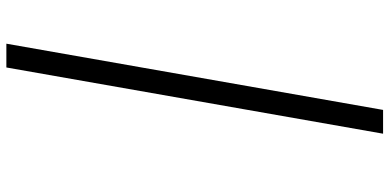

<svg xmlns="http://www.w3.org/2000/svg" viewBox="-330 -690 1223 603"><g transform="rotate(-90 281.5 -388.5)"><path d="M163.1 203.1 371.1 -980H445.8L237.8 203.1Z"/></g></svg>

Font: Liberation Serif
Style: Italic
Weight: 400
Italic angle: -16.333°
Designer: Steve Matteson
Foundry: Ascender Corporation
Version: Version 2.1.5